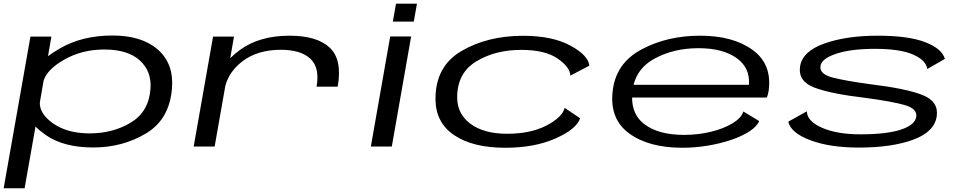

<svg xmlns="http://www.w3.org/2000/svg" viewBox="-34 -780 5134 1022"><path d="M-14.5 222 128 -585H239.5L221.5 -481Q248.5 -501.5 288 -524Q405 -591 565 -591Q721 -591 806.5 -515.8Q892 -440.5 881.5 -310Q868.5 -145 743.5 -70Q618.5 5 462.5 5Q303.5 5 208.5 -62Q175.5 -85.5 155 -106.5L97 222ZM178 -234.5Q176 -176 244.5 -126Q321.5 -70 442.5 -70Q567.5 -70 662.8 -127.8Q758 -185.5 767 -307Q774 -400.5 710 -458.5Q646 -516.5 521 -516.5Q400 -516.5 303.5 -460Q216 -409 198 -350Z M1651 -318.5Q1669 -420 1618 -467.5Q1567 -515 1461 -515Q1338 -515 1257.5 -454.5Q1186 -400 1165.5 -323.5L1108.5 0H997L1100 -585H1211.5L1191.5 -470Q1214 -493 1243.5 -514.5Q1347 -590 1507.5 -590Q1654 -590 1721.5 -526Q1789 -462 1763.5 -318.5Z M1940 0 2043 -586H2154.5L2051.5 0ZM2074 -760.5H2185.5L2168.5 -665H2057Z M2655.5 6.5Q2482.5 6.5 2383.2 -60.8Q2284 -128 2284 -253.5Q2284 -427.5 2422.5 -508.5Q2561 -589.5 2750 -589.5Q2906 -589.5 3001.8 -537.5Q3097.5 -485.5 3103 -430.5L3002 -377.5Q3000 -423.5 2933.2 -469Q2866.5 -514.5 2740.5 -514.5Q2601.5 -514.5 2500.5 -452.8Q2399.5 -391 2399.5 -261.5Q2399.5 -173 2471 -120.5Q2542.5 -68 2665 -68Q2790.5 -68 2875 -112Q2959.5 -156 2971.5 -206L3054 -150.5Q3034.5 -92.5 2923 -43Q2811.5 6.5 2655.5 6.5Z M3598 6.5Q3419.5 6.5 3315 -69.8Q3210.5 -146 3227 -293.5Q3243 -443 3380 -516.5Q3517 -590 3692.5 -590Q3868 -590 3972.2 -514.2Q4076.5 -438.5 4057.5 -297Q4053.5 -273.5 4048 -261H3330.5Q3330.5 -170 3394 -120.5Q3469 -62 3607 -62Q3683 -62 3751 -78.8Q3819 -95.5 3865.5 -123.8Q3912 -152 3923 -186.5L4007 -135.5Q3994.5 -106 3954.5 -80.2Q3914.5 -54.5 3856.8 -35Q3799 -15.5 3731.8 -4.5Q3664.5 6.5 3598 6.5ZM3338.5 -328.5H3952.5Q3959 -418 3889.5 -469Q3815.5 -523.5 3684.5 -523.5Q3550 -523.5 3447.5 -466.5Q3361 -419 3338.5 -328.5Z M4538 5.5Q4382 5.5 4278.2 -34Q4174.5 -73.5 4162 -132.5L4261 -187.5Q4261.5 -135.5 4341 -100.2Q4420.5 -65 4546.5 -65Q4687 -65 4763 -90.5Q4839 -116 4843.5 -161Q4847.5 -202 4781 -221Q4714.5 -240 4572.5 -259Q4389.5 -280.5 4301.8 -313.5Q4214 -346.5 4224.5 -424.5Q4235.5 -506 4353 -548Q4470.5 -590 4638 -590Q4803 -590 4892 -555Q4981 -520 4995.5 -466.5L4901.5 -412.5Q4896.5 -458.5 4827.2 -489.2Q4758 -520 4624 -520Q4493 -520 4414.8 -493.2Q4336.5 -466.5 4333 -426Q4329 -385 4399 -367Q4469 -349 4604 -331Q4788.5 -308.5 4875.2 -274.8Q4962 -241 4952.5 -164Q4942 -79 4828 -36.8Q4714 5.5 4538 5.5Z"/></svg>

Font: Anybody UltraExpanded Regular
Style: Italic
Weight: 400
Width: 9
Italic angle: -10°
Designer: Tyler Finck
Foundry: Etcetera Type Company
Version: Version 1.010; ttfautohint (v1.8.3) -l 8 -r 50 -G 200 -x 14 